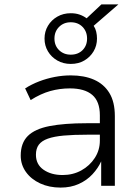

<svg xmlns="http://www.w3.org/2000/svg" viewBox="-20 -843 633 871"><path d="M255 8Q203 8 162 -11Q121 -30 97.5 -63Q74 -96 74 -137Q74 -194 106 -226Q138 -258 204.5 -271Q271 -284 374 -284H446V-232H377Q314 -232 269.5 -228Q225 -224 197 -214Q169 -204 156 -186.5Q143 -169 143 -141Q143 -97 177.5 -73Q212 -49 264 -49Q311 -49 349 -70Q387 -91 410 -126.5Q433 -162 433 -205V-320Q433 -383 398.5 -412.5Q364 -442 297 -442Q251 -442 208 -430Q165 -418 119 -389L94 -442Q124 -461 158 -474Q192 -487 228.5 -494Q265 -501 301 -501Q362 -501 406.5 -481.5Q451 -462 476 -421.5Q501 -381 501 -316V0H439V-111Q425 -80 399.5 -52.5Q374 -25 337.5 -8.5Q301 8 255 8ZM301 -553Q267 -553 240 -568.5Q213 -584 197.5 -610Q182 -636 182 -668Q182 -700 197.5 -726Q213 -752 240 -767.5Q267 -783 301 -783Q323 -783 340.5 -777Q358 -771 373 -760L440 -823H517L405 -726Q413 -714 416.5 -699Q420 -684 420 -668Q420 -636 404.5 -610Q389 -584 362.5 -568.5Q336 -553 301 -553ZM301 -595Q334 -595 354.5 -615.5Q375 -636 375 -668Q375 -700 354.5 -721Q334 -742 301 -742Q269 -742 248 -721Q227 -700 227 -668Q227 -636 248 -615.5Q269 -595 301 -595Z"/></svg>

Font: Nunito Sans 8pt Light
Style: Regular
Weight: 300
Version: Version 3.101;gftools[0.9.27]